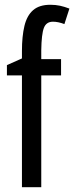

<svg xmlns="http://www.w3.org/2000/svg" viewBox="-20 -785 311 805"><path d="M236 -469H153V0H72V-469H9V-512L72 -540V-571Q72 -633 82.5 -676.5Q93 -720 119 -742.5Q145 -765 191 -765Q213 -765 231.5 -761Q250 -757 271 -749L250 -684Q237 -689 225 -691.5Q213 -694 202 -694Q174 -694 164 -668Q154 -642 153 -574V-537H236Z"/></svg>

Font: Noto Sans Display ExtraCondensed
Style: Regular
Weight: 400
Width: 2
Version: Version 2.003